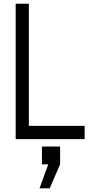

<svg xmlns="http://www.w3.org/2000/svg" viewBox="-20 -753 515 1039"><path d="M136.2 -732.9V-71.8H438V0H64.9V-732.9ZM193.8 266.1 241.2 136.2H207V40H305.2V136.2L249 266.1Z"/></svg>

Font: Kreadon
Style: Regular
Weight: 400
Designer: kohakuno
Foundry: StudioGnu
Version: Version 1.000;Glyphs 3.1.2 (3151)